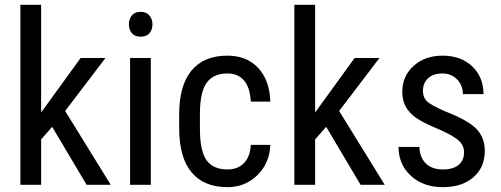

<svg xmlns="http://www.w3.org/2000/svg" viewBox="-20 -770 2088 800"><path d="M197.3 -241.7 151.4 -189V0H64.9V-750H151.4V-301.3L315.9 -528.3H419.4L251.5 -307.6L441.4 0H340.8Z M608.4 0H522V-528.3H608.4ZM615.2 -668.5Q615.2 -646.5 603 -631.8Q590.8 -617.2 565.9 -617.2Q541.5 -617.2 529.3 -631.8Q517.1 -646.5 517.1 -668.5Q517.1 -690.4 529.3 -705.6Q541.5 -720.7 565.9 -720.7Q590.3 -720.7 602.8 -705.3Q615.2 -689.9 615.2 -668.5Z M927.7 -64Q970.7 -64 996.6 -90.6Q1022.5 -117.2 1024.9 -166.5H1106.4Q1103.5 -90.3 1052.5 -40.3Q1001.5 9.8 927.7 9.8Q829.6 9.8 778.1 -52Q726.6 -113.8 726.6 -235.8V-293.9Q726.6 -413.6 777.8 -475.8Q829.1 -538.1 927.2 -538.1Q1008.3 -538.1 1055.9 -486.8Q1103.5 -435.5 1106.4 -346.7H1024.9Q1022 -405.3 996.8 -434.6Q971.7 -463.9 927.2 -463.9Q869.6 -463.9 841.8 -426Q814 -388.2 813 -301.8V-234.4Q813 -141.1 840.6 -102.5Q868.2 -64 927.7 -64Z M1338.9 -241.7 1293 -189V0H1206.5V-750H1293V-301.3L1457.5 -528.3H1561L1393.1 -307.6L1583 0H1482.4Z M1913.6 -135.3Q1913.6 -163.1 1892.6 -183.1Q1871.6 -203.1 1811.5 -230Q1741.7 -258.8 1713.1 -279.3Q1684.6 -299.8 1670.4 -325.9Q1656.2 -352.1 1656.2 -388.2Q1656.2 -452.6 1703.4 -495.4Q1750.5 -538.1 1823.7 -538.1Q1900.9 -538.1 1947.8 -493.2Q1994.6 -448.2 1994.6 -377.9H1908.7Q1908.7 -413.6 1884.8 -438.7Q1860.8 -463.9 1823.7 -463.9Q1785.6 -463.9 1763.9 -444.1Q1742.2 -424.3 1742.2 -391.1Q1742.2 -364.7 1758.1 -348.6Q1773.9 -332.5 1834.5 -306.2Q1930.7 -268.6 1965.3 -232.7Q2000 -196.8 2000 -141.6Q2000 -72.8 1952.6 -31.5Q1905.3 9.8 1825.7 9.8Q1743.2 9.8 1691.9 -37.6Q1640.6 -85 1640.6 -157.7H1727.5Q1729 -113.8 1754.4 -88.9Q1779.8 -64 1825.7 -64Q1868.7 -64 1891.1 -83.3Q1913.6 -102.5 1913.6 -135.3Z"/></svg>

Font: TypoPRO Roboto
Style: Regular
Weight: 400
Designer: Google
Version: Version 2.136; 2016